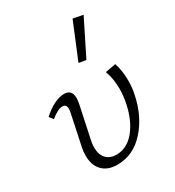

<svg xmlns="http://www.w3.org/2000/svg" viewBox="-173 -814 840 922"><g transform="rotate(-30 247.0 -353.0)"><path d="M96 -109Q96 -134 101 -155L136 -321Q139 -333 139 -345Q139 -370 118 -370Q91 -370 52 -337L35 -359Q65 -387 96.5 -402.5Q128 -418 154 -418Q197 -418 197 -371Q197 -360 193 -338L157 -168Q151 -144 151 -123Q151 -83 171.5 -61Q192 -39 227 -39Q287 -39 330 -92Q373 -145 390 -230Q398 -270 398 -305Q398 -362 381 -408L439 -419Q454 -374 454 -319Q454 -279 446 -244Q424 -137 360 -66Q296 5 207 5Q155 5 125.5 -25Q96 -55 96 -109ZM289 -512 371 -711 426 -700 329 -505Z"/></g></svg>

Font: Ysabeau Semilight
Style: Italic
Weight: 300
Italic angle: -12°
Designer: Christian Thalmann (Catharsis Fonts)
Version: Version 0.003